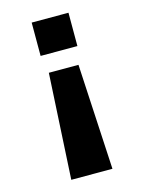

<svg xmlns="http://www.w3.org/2000/svg" viewBox="-108 -564 617 829"><g transform="rotate(-15 200.0 -150.0)"><path d="M281 -351H116.5V-500H281ZM264.5 -271.5 290 200H106L132 -271.5Z"/></g></svg>

Font: Trispace SemiCondensed
Style: Bold
Weight: 700
Width: 4
Designer: Tyler Finck
Foundry: Etcetera Type Company
Version: Version 1.210; ttfautohint (v1.8.3)